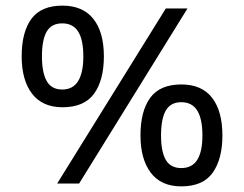

<svg xmlns="http://www.w3.org/2000/svg" viewBox="-20 -652 868 682"><path d="M569 -622H646L261 0H183ZM202 -271Q131 -271 94 -319Q57 -367 57 -452Q57 -538 91.5 -585Q126 -632 202 -632Q274 -632 311.5 -585Q349 -538 349 -452Q349 -367 314 -319Q279 -271 202 -271ZM201 -334Q239 -334 257.5 -364Q276 -394 276 -452Q276 -511 257.5 -540Q239 -569 201 -569Q163 -569 146 -540Q129 -511 129 -452Q129 -394 146 -364Q163 -334 201 -334ZM624 10Q552 10 515.5 -38.5Q479 -87 479 -171Q479 -257 513.5 -304.5Q548 -352 624 -352Q697 -352 733.5 -304.5Q770 -257 770 -171Q770 -87 735.5 -38.5Q701 10 624 10ZM624 -55Q662 -55 680.5 -84Q699 -113 699 -171Q699 -230 680.5 -259.5Q662 -289 624 -289Q586 -289 569 -259.5Q552 -230 552 -171Q552 -113 569 -84Q586 -55 624 -55Z"/></svg>

Font: lhindi05
Style: Book
Weight: 400
Designer: Jelle Bosma - Monotype Design Team
Foundry: Monotype Imaging Inc.
Version: Version 2.003